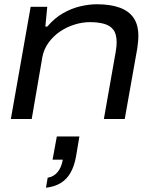

<svg xmlns="http://www.w3.org/2000/svg" viewBox="-20 -559 723 902"><path d="M31 0 124 -527H202L193 -434H202Q237 -475 277 -497.5Q317 -520 358 -529.5Q399 -539 435 -539Q499 -539 542.5 -523Q586 -507 608 -474.5Q630 -442 630 -390Q630 -376 628.5 -362Q627 -348 625 -332L566 0H468L524 -318Q526 -330 527 -340.5Q528 -351 528 -360Q528 -400 512 -420Q496 -440 467.5 -447.5Q439 -455 402 -455Q367 -455 330 -443.5Q293 -432 261.5 -410.5Q230 -389 208 -358.5Q186 -328 179 -291L129 0ZM196 323 204 276Q233 271 251 249Q269 227 275 191H227L247 82H353L337 177Q329 222 311 253Q293 284 265 301Q237 318 196 323Z"/></svg>

Font: Archivo Expanded
Style: Italic
Weight: 400
Width: 7
Italic angle: -10°
Designer: Hector Gatti
Foundry: Omnibus-Type
Version: Version 2.001